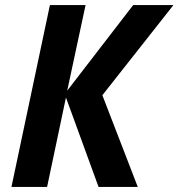

<svg xmlns="http://www.w3.org/2000/svg" viewBox="-20 -734 701 754"><path d="M176 -714H316L244 -378L503 -714H661L382 -360L521 0H367L239 -351L165 0H25Z"/></svg>

Font: Noto Sans Display
Style: Bold Italic
Weight: 700
Italic angle: -12°
Designer: Monotype Design team
Foundry: Monotype Imaging Inc.
Version: Version 1.000